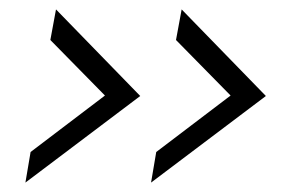

<svg xmlns="http://www.w3.org/2000/svg" viewBox="-20 -480 614 408"><path d="M278 -276 34 -92 45 -157 203 -277 87 -395 99 -460ZM545 -276 301 -92 312 -157 470 -277 354 -395 366 -460Z"/></svg>

Font: Open Sauce One Light Italic
Style: Regular
Weight: 300
Italic angle: -10°
Designer: Alfredo Marco Pradil
Foundry: Creative Sauce Fz LLC
Version: Version 1.477